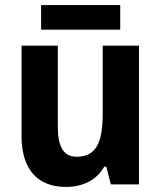

<svg xmlns="http://www.w3.org/2000/svg" viewBox="-20 -727 635 757"><path d="M454 -707H142V-610H454ZM528 -547H385V-282C385 -171 363 -109 282 -109C230 -109 208 -149 208 -228V-547H65V-190C65 -56 131 10 240 10C304 10 360 -15 391 -70H399L417 0H528Z"/></svg>

Font: Noto Sans Khmer SemiCondensed
Style: Bold
Weight: 700
Width: 4
Designer: Danh Hong and the Monotype Design Team
Foundry: Monotype Imaging Inc.
Version: Version 2.004